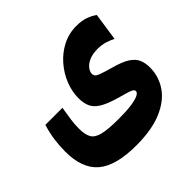

<svg xmlns="http://www.w3.org/2000/svg" viewBox="-149 -557 885 885"><g transform="rotate(-45 293.0 -114.5)"><path d="M264.2 178.7Q131.8 178.7 71.8 128.2Q11.7 77.6 11.7 -32.7Q11.7 -70.3 16.8 -107.7Q22 -145 34.2 -185.1H145.5Q139.2 -143.6 135.3 -119.4Q131.3 -95.2 131.3 -62Q131.3 -24.9 143.1 -3.7Q154.8 17.6 189.7 26.1Q224.6 34.7 293.5 34.7Q341.8 34.7 374.3 30.3Q406.7 25.9 423.1 18.1Q439.5 10.3 439.5 0.5Q439.5 -7.8 430.7 -12.9Q421.9 -18.1 402.8 -23.4Q383.8 -28.8 353.5 -37.6Q301.8 -52.7 274.9 -70.1Q248 -87.4 238.5 -110.4Q229 -133.3 229 -164.6Q229 -206.5 245.8 -249.3Q262.7 -292 293.5 -327.6Q324.2 -363.3 366 -385Q407.7 -406.7 458 -406.7Q491.7 -406.7 516.1 -398.2Q540.5 -389.6 560.1 -375.5L540 -239.7Q522.9 -249 500.5 -255.9Q478 -262.7 451.7 -262.7Q419.9 -262.7 397.7 -253.2Q375.5 -243.7 363.8 -229Q352.1 -214.4 352.1 -199.7Q352.1 -190.4 357.4 -184.3Q362.8 -178.2 381.1 -171.6Q399.4 -165 439 -153.8Q491.2 -139.6 517.6 -122.1Q543.9 -104.5 553.2 -82.3Q562.5 -60.1 562.5 -31.7Q562.5 26.4 530.3 74.2Q498 122.1 431.9 150.4Q365.7 178.7 264.2 178.7Z"/></g></svg>

Font: Cascadia Mono
Style: Regular
Weight: 400
Monospace: yes
Designer: Aaron Bell
Foundry: Saja Typeworks
Version: Version 2404.023